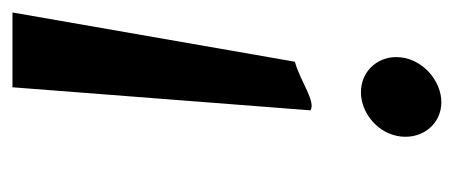

<svg xmlns="http://www.w3.org/2000/svg" viewBox="-230 -508 728 308"><g transform="rotate(-90 134.0 -354.0)"><path d="M69 -75C65 -39 90 -10 124 -10C158 -10 192 -39 196 -75C200 -110 175 -139 140 -139C106 -139 73 -111 69 -75ZM268 -698H148L111 -220C125 -211 157 -236 189 -245Z"/></g></svg>

Font: Bluebird
Style: LiExtObl
Weight: 300
Designer: Jasper
Foundry: Cannot Into Space Fonts
Version: Version 0.98